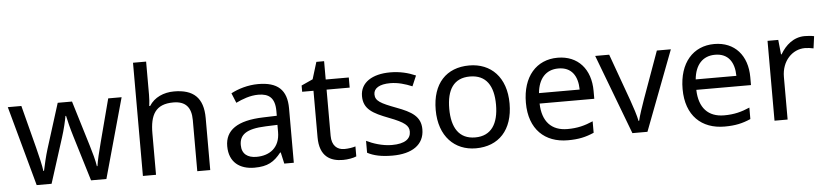

<svg xmlns="http://www.w3.org/2000/svg" viewBox="-45 -1017 5529 1284"><g transform="rotate(-5 2719.5 -375.0)"><path d="M431 -303 523 -1H626L775 -537H685L610 -251C594 -190 578 -125 574 -92H570C565 -130 548 -189 534 -235L442 -537H346L251 -235C237 -191 222 -124 215 -91H211C206 -129 191 -193 176 -251L102 -537H11L158 -1H258L354 -302C372 -358 385 -415 390 -445H394C400 -415 414 -358 431 -303Z M959 -537V-760H871V0H959V-277C959 -402 996 -472 1116 -472C1198 -472 1236 -429 1236 -343V0H1323V-349C1323 -486 1257 -545 1127 -545C1058 -545 994 -517 960 -462H954C957 -483 959 -511 959 -537Z M1692 -545C1622 -545 1556 -524 1509 -499L1536 -433C1580 -454 1631 -474 1687 -474C1757 -474 1798 -444 1798 -355V-323L1707 -320C1532 -315 1450 -256 1450 -149C1450 -40 1522 10 1619 10C1709 10 1752 -17 1799 -76H1803L1820 0H1884V-365C1884 -490 1822 -545 1692 -545ZM1718 -259 1797 -262V-214C1797 -110 1729 -61 1639 -61C1581 -61 1541 -88 1541 -148C1541 -216 1584 -254 1718 -259Z M2229 -62C2180 -62 2145 -93 2145 -158V-468H2300V-536H2145V-659H2093L2058 -545L1981 -510V-468H2057V-156C2057 -26 2130 10 2214 10C2246 10 2285 3 2304 -6V-73C2287 -67 2255 -62 2229 -62Z M2760 -148C2760 -234 2701 -269 2599 -307C2496 -346 2461 -364 2461 -409C2461 -449 2500 -474 2572 -474C2624 -474 2674 -459 2719 -440L2749 -510C2699 -532 2643 -546 2578 -546C2458 -546 2377 -495 2377 -404C2377 -316 2439 -284 2543 -244C2648 -204 2675 -180 2675 -140C2675 -92 2637 -61 2548 -61C2485 -61 2420 -83 2378 -104V-24C2419 -2 2471 10 2546 10C2677 10 2760 -44 2760 -148Z M3356 -269C3356 -446 3254 -546 3109 -546C2955 -546 2860 -446 2860 -269C2860 -91 2964 10 3106 10C3259 10 3356 -91 3356 -269ZM2951 -269C2951 -396 2998 -472 3107 -472C3216 -472 3265 -396 3265 -269C3265 -142 3216 -63 3108 -63C2999 -63 2951 -142 2951 -269Z M3702 -546C3560 -546 3465 -440 3465 -264C3465 -85 3570 10 3723 10C3796 10 3844 -1 3899 -25V-102C3843 -78 3795 -65 3727 -65C3620 -65 3559 -130 3556 -251H3923V-304C3923 -450 3839 -546 3702 -546ZM3701 -474C3790 -474 3830 -412 3831 -321H3558C3567 -417 3617 -474 3701 -474Z M4157 0H4258L4462 -536H4368L4254 -220C4239 -177 4216 -111 4209 -78H4205C4199 -111 4178 -176 4162 -220L4048 -536H3954Z M4754 -546C4612 -546 4517 -440 4517 -264C4517 -85 4622 10 4775 10C4848 10 4896 -1 4951 -25V-102C4895 -78 4847 -65 4779 -65C4672 -65 4611 -130 4608 -251H4975V-304C4975 -450 4891 -546 4754 -546ZM4753 -474C4842 -474 4882 -412 4883 -321H4610C4619 -417 4669 -474 4753 -474Z M5361 -546C5286 -546 5231 -497 5197 -438H5193L5183 -536H5111V0H5199V-286C5199 -394 5272 -466 5355 -466C5373 -466 5396 -463 5413 -459L5424 -540C5406 -544 5381 -546 5361 -546Z"/></g></svg>

Font: Noto Sans Bengali
Style: Regular
Weight: 400
Designer: Jelle Bosma - Monotype Design Team
Foundry: Monotype Imaging Inc.
Version: Version 2.003